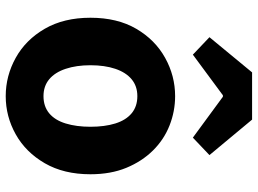

<svg xmlns="http://www.w3.org/2000/svg" viewBox="-135 -752 901 671"><g transform="rotate(90 315.5 -416.5)"><path d="M316 14Q245 14 182 -21Q119 -56 80.5 -122.5Q42 -189 42 -282Q42 -376 80.5 -442Q119 -508 182 -543Q245 -578 316 -578Q369 -578 418.5 -558.5Q468 -539 506 -500.5Q544 -462 566.5 -407.5Q589 -353 589 -282Q589 -189 550.5 -122.5Q512 -56 449.5 -21Q387 14 316 14ZM316 -118Q352 -118 376 -138Q400 -158 411.5 -195.5Q423 -233 423 -282Q423 -332 411.5 -369Q400 -406 376 -426Q352 -446 316 -446Q281 -446 257 -426Q233 -406 220.5 -369Q208 -332 208 -282Q208 -233 220.5 -195.5Q233 -158 257 -138Q281 -118 316 -118ZM110 -698 233 -847H398L522 -698L461 -640L318 -745H313L171 -640Z"/></g></svg>

Font: Noto Sans TC ExtraBold
Style: Regular
Weight: 800
Designer: Ryoko NISHIZUKA  (kana, bopomofo & ideographs); Paul D. Hunt (Latin, Greek & Cyrillic); Sandoll Communications , Soo-you
Foundry: Adobe
Version: Version 2.004-H2;hotconv 1.0.118;makeotfexe 2.5.65603